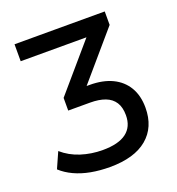

<svg xmlns="http://www.w3.org/2000/svg" viewBox="-130 -811 856 926"><g transform="rotate(-20 298.5 -348.0)"><path d="M278 9Q226 9 180.5 0.5Q135 -8 97.5 -25.5Q60 -43 33 -68L69 -149Q109 -114 162 -97Q215 -80 273 -80Q354 -80 394.5 -110.5Q435 -141 435 -200Q435 -241 418.5 -266.5Q402 -292 370.5 -304Q339 -316 293 -316H181V-381L412 -650L415 -618H47V-705H510V-636L280 -368L261 -397H320Q388 -397 436 -374Q484 -351 510 -307.5Q536 -264 536 -202Q536 -102 469.5 -46.5Q403 9 278 9Z"/></g></svg>

Font: Nunito Sans 10pt SemiCondensed SemiBold
Style: Regular
Weight: 600
Width: 4
Designer: Vernon Adams
Foundry: Vernon Adams
Version: Version 3.101;gftools[0.9.27]